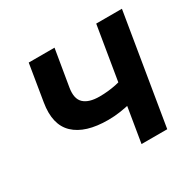

<svg xmlns="http://www.w3.org/2000/svg" viewBox="-123 -679 835 818"><g transform="rotate(-30 294.5 -270.5)"><path d="M281.7 -159.7Q169.9 -159.7 116.7 -210Q63.5 -260.3 80.6 -362.3L109.9 -541H236.8L207 -362.8Q198.2 -310.5 222.7 -287.6Q247.1 -264.6 299.3 -264.6Q342.3 -264.6 382.3 -273.2Q422.4 -281.7 467.3 -296.4L449.7 -191.4Q427.2 -183.1 399.4 -175.8Q371.6 -168.5 341.6 -164.1Q311.5 -159.7 281.7 -159.7ZM352.5 0 441.9 -541H568.4L479 0Z"/></g></svg>

Font: Inter 17pt SemiBold
Style: Italic
Weight: 600
Italic angle: -9.3988°
Version: Version 4.001;git-66647c0bb